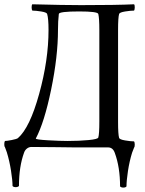

<svg xmlns="http://www.w3.org/2000/svg" viewBox="-25 -682 671 891"><path d="M-2 1Q-5.4 -2.9 -5.1 -13.4Q-4.9 -23.9 -2 -27.8Q6.8 -27.8 29.5 -32.2Q52.2 -36.6 58.1 -41Q113.3 -88.9 156.7 -246.1Q200.2 -403.3 200.2 -543Q200.2 -596.2 193.8 -617.2Q191.9 -624.5 166.3 -628.7Q140.6 -632.8 125 -632.8Q122.1 -636.7 121.8 -647.5Q121.6 -658.2 125 -662.1Q271.5 -658.2 351.1 -658.2Q515.1 -658.2 597.2 -662.1Q600.6 -658.2 600.3 -647.5Q600.1 -636.7 597.2 -632.8Q581.1 -632.8 555.4 -628.7Q529.8 -624.5 527.8 -617.2Q522.9 -601.1 522.9 -543V-116.2Q522.9 -58.1 527.8 -42Q529.8 -34.7 555.7 -30.3Q581.5 -25.9 597.2 -25.9Q600.1 -22 600.3 -11.5Q600.6 -1 597.2 2.9Q588.9 23.9 587.9 26.9Q575.7 66.4 568.8 111.6Q562 156.7 562 183.1Q557.6 188.5 547.4 188.5Q537.1 188.5 532.2 183.1Q532.2 94.2 507.8 27.8Q499 2 476.1 2H317.9Q313.5 2 239.7 1Q166 0 121.1 0Q109.4 0 100.1 7.3Q90.8 14.6 86.9 25.9Q63 90.8 63 181.2Q57.6 186.5 47.6 186.5Q37.6 186.5 33.2 181.2Q33.2 155.3 26.1 110.1Q19 64.9 6.8 24.9Q4.4 16.6 -2 1ZM141.1 -39.1Q141.1 -34.2 197.5 -31Q253.9 -27.8 289.1 -27.8Q342.8 -27.8 386 -32Q429.2 -36.1 431.2 -43.9Q436 -60.1 436 -118.2V-543Q436 -597.2 431.2 -617.2Q428.2 -628.9 342.8 -628.9Q249 -628.9 248 -617.2Q244.1 -584 244.1 -543.9Q244.1 -420.4 212.4 -266.8Q180.7 -113.3 141.1 -39.1Z"/></svg>

Font: Crimson
Style: Roman
Weight: 400
Version: Version 0.8